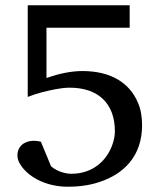

<svg xmlns="http://www.w3.org/2000/svg" viewBox="-20 -691 602 727"><path d="M415 -193C415 -176 411 -158 404 -139C382 -81 330 -33 250 -33C221 -33 188 -47 173 -62L135 -154C130 -156 117 -158 109 -158C73 -158 46 -138 46 -102C46 -89 51 -76 61 -62C93 -17 159 16 236 16C282 16 322 10 357 -2C448 -32 518 -99 518 -217C518 -249 513 -278 502 -303C470 -378 399 -422 292 -422C247 -422 202 -411 169 -400C161 -397 157 -396 156 -396V-586H471V-671H85V-324C103 -331 121 -337 140 -342C169 -349 209 -359 244 -359C350 -359 415 -301 415 -194Z"/></svg>

Font: Veleka
Style: Regular
Weight: 400
Designer: Stefan Peev, Context Ltd, 2016; SIL International, 1997-2014.
Foundry: Stefan Peev, Context Ltd, 2016
Version: Version 1.000